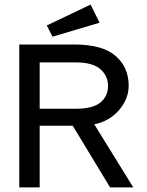

<svg xmlns="http://www.w3.org/2000/svg" viewBox="-20 -817 640 837"><path d="M64 0V-623H305Q426 -623 483.5 -573.5Q541 -524 541 -443Q541 -405 522 -370Q503 -335 469.5 -309.5Q436 -284 391 -275L561 0H460L297 -269H153V0ZM153 -343H312Q384 -343 417.5 -370Q451 -397 451 -443Q451 -486 417.5 -515.5Q384 -545 310 -545H153ZM209 -657 184 -706 375 -797 414 -718Z"/></svg>

Font: Inconsolata Expanded Medium
Style: Regular
Weight: 500
Width: 7
Monospace: yes
Designer: Raph Levien, Cyreal, Brenton Simpson
Foundry: Raph Levien, Cyreal, Google
Version: Version 3.001; ttfautohint (v1.8.2.53-6de2)